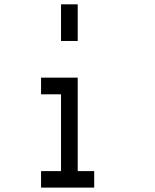

<svg xmlns="http://www.w3.org/2000/svg" viewBox="-20 -853 707 873"><path d="M333.3 -833.3V-666.7H257.5V-833.3ZM408.3 0H166.7V-75H257.5V-424.2H166.7V-500H333.3V-75H408.3Z"/></svg>

Font: 0xA000-Squareish-Mono
Style: Squareish-Mono
Weight: 400
Version: Version 0.1